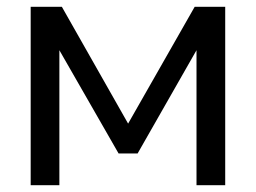

<svg xmlns="http://www.w3.org/2000/svg" viewBox="-20 -542 750 562"><path d="M69.8 0V-522H161.1L355 -180.2L549.8 -522H639.2V0H555.2V-395L382.8 -92.8H327.1L153.8 -395V0Z"/></svg>

Font: Rawline Medium
Style: Regular
Weight: 500
Designer: Matt McInerney, Pablo Impallari, Rodrigo Fuenzalida
Foundry: Matt McInerney, Pablo Impallari, Rodrigo Fuenzalida
Version: Version 4.020;PS 004.020;hotconv 1.0.88;makeotf.lib2.5.64775